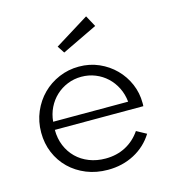

<svg xmlns="http://www.w3.org/2000/svg" viewBox="-106 -783 794 885"><g transform="rotate(-15 290.5 -340.0)"><path d="M301.4 14.5Q245.9 14.5 199.3 -4.3Q152.7 -23.2 118.9 -56.1Q85 -89.1 66.1 -133.9Q47.3 -178.6 47.3 -230.5Q47.3 -283.6 66.8 -329.3Q86.4 -375 119.8 -408.4Q153.2 -441.8 198 -460.9Q242.7 -480 293.2 -480Q344.5 -480 388.4 -460.7Q432.3 -441.4 464.8 -408.6Q497.3 -375.9 515.7 -333Q534.1 -290 534.1 -242.3Q534.1 -237.7 534.1 -234.1Q534.1 -230.5 533.6 -226.8H111.4Q111.4 -185.5 125.7 -150.9Q140 -116.4 165.5 -91.4Q190.9 -66.4 226.4 -52.5Q261.8 -38.6 304.1 -38.6Q357.3 -38.6 399.8 -60.9Q442.3 -83.2 470.9 -125L517.7 -99.5Q484.1 -45.5 427.5 -15.5Q370.9 14.5 301.4 14.5ZM471.4 -265Q467.7 -301.4 452.5 -331.8Q437.3 -362.3 413.4 -384.5Q389.5 -406.8 358.4 -419.3Q327.3 -431.8 292.3 -431.8Q256.8 -431.8 225.7 -419.1Q194.5 -406.4 170.7 -384.1Q146.8 -361.8 131.8 -331.4Q116.8 -300.9 113.6 -265ZM385.9 -695 415 -641.4 245.5 -560 223.2 -594.1Z"/></g></svg>

Font: Spartan
Style: Regular
Weight: 400
Designer: Matt Bailey, Mirko Velimirovic
Foundry: Matt Bailey
Version: Version 1.005